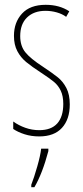

<svg xmlns="http://www.w3.org/2000/svg" viewBox="-20 -557 343 798"><path d="M143 10Q110 10 82 1Q54 -8 35 -21V-52Q57 -36 85 -26Q113 -16 143 -16Q193 -16 218 -44Q243 -72 243 -125Q243 -158 232.5 -180Q222 -202 204.5 -216.5Q187 -231 152 -254Q112 -280 89 -299Q66 -318 52 -344.5Q38 -371 38 -408Q38 -464 71.5 -500.5Q105 -537 170 -537Q227 -537 268 -510L255 -487Q239 -499 216 -505.5Q193 -512 169 -512Q121 -512 92.5 -484.5Q64 -457 64 -407Q64 -366 85.5 -339.5Q107 -313 158 -280Q200 -252 221 -235Q242 -218 256 -191Q270 -164 270 -123Q270 -61 237.5 -25.5Q205 10 143 10ZM181 71Q156 165 123 221H110V211Q122 180 135 134.5Q148 89 151 61H181Z"/></svg>

Font: Noto Sans Display Thin Cond
Style: Regular
Weight: 250
Width: 3
Designer: Monotype Design team
Foundry: Monotype Imaging Inc.
Version: Version 1.000